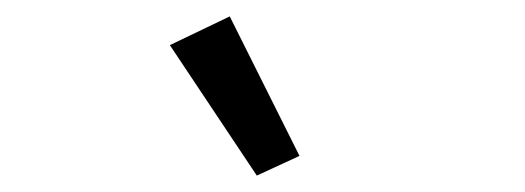

<svg xmlns="http://www.w3.org/2000/svg" viewBox="-20 -799 640 234"><path d="M187 -744 260 -779 345 -609 293 -585Z"/></svg>

Font: Lilex Nerd Font
Style: Regular
Weight: 400
Designer: Mike Abbink, Paul van der Laan, Pieter van Rosmalen, Mikhael Khrustik
Foundry: Mikhael Khrustik
Version: Version 2.400; ttfautohint (v1.8.4.7-5d5b);Nerd Fonts 3.3.0